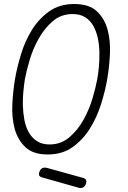

<svg xmlns="http://www.w3.org/2000/svg" viewBox="-20 -760 640 957"><path d="M227 -40Q284 -40 326 -76Q368 -112 396.5 -163.5Q425 -215 441.5 -271Q458 -327 465 -367Q470 -393 473 -427.5Q476 -462 475.5 -497.5Q475 -533 468 -567.5Q461 -602 446 -629.5Q431 -657 405.5 -673.5Q380 -690 342 -690Q284 -690 242.5 -654Q201 -618 172.5 -567Q144 -516 127.5 -460Q111 -404 104 -365Q100 -339 96.5 -304.5Q93 -270 94 -234Q95 -198 101.5 -163Q108 -128 123 -101Q138 -74 163.5 -57Q189 -40 227 -40ZM218 10Q145 10 106.5 -26.5Q68 -63 53 -119Q38 -175 41.5 -241Q45 -307 55 -367Q65 -425 85 -490.5Q105 -556 139.5 -611.5Q174 -667 225.5 -703.5Q277 -740 350 -740Q424 -740 462.5 -704Q501 -668 516 -613Q531 -558 528 -492.5Q525 -427 515 -369Q505 -309 484 -242Q463 -175 428 -119Q393 -63 341.5 -26.5Q290 10 218 10ZM189 124Q176 120 174.5 112Q173 104 177 95Q182 82 191.5 78Q201 74 211 76L395 127Q407 130 409.5 139Q412 148 407 159Q402 171 392.5 175Q383 179 373 176Z"/></svg>

Font: Maple Mono NL Thin
Style: Italic
Weight: 250
Italic angle: -10°
Monospace: yes
Designer: subframe7536
Version: Version 7.000